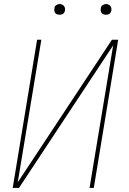

<svg xmlns="http://www.w3.org/2000/svg" viewBox="-20 -932 640 952"><path d="M43 0 164 -735H185L68 -28L535 -735H566L445 0H424L541 -707L74 0ZM505 -859Q499 -859 493.5 -861Q488 -863 484 -867.5Q480 -872 479.5 -878.5Q479 -885 480 -891Q480 -896 482.5 -900Q485 -904 489 -906.5Q493 -909 497 -910.5Q501 -912 506 -912Q512 -912 517.5 -909.5Q523 -907 527 -902.5Q531 -898 532 -891.5Q533 -885 532 -879Q531 -874 528.5 -870Q526 -866 522.5 -863.5Q519 -861 514.5 -860Q510 -859 505 -859ZM275 -859Q269 -859 263.5 -861Q258 -863 254 -867.5Q250 -872 249.5 -878.5Q249 -885 250 -891Q250 -896 252.5 -900Q255 -904 259 -906.5Q263 -909 267 -910.5Q271 -912 276 -912Q282 -912 287.5 -909.5Q293 -907 297 -902.5Q301 -898 302 -891.5Q303 -885 302 -879Q301 -874 298.5 -870Q296 -866 292.5 -863.5Q289 -861 284.5 -860Q280 -859 275 -859Z"/></svg>

Font: Iosevka Thin Extended
Style: Italic
Weight: 100
Width: 7
Italic angle: -9°
Monospace: yes
Designer: Belleve Invis
Foundry: Belleve Invis
Version: Version 32.5.0; ttfautohint (v1.8.4)